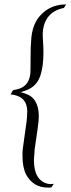

<svg xmlns="http://www.w3.org/2000/svg" viewBox="-20 -726 320 871"><path d="M196 125Q132 125 99 67Q82 34 82 -18Q82 -25 82 -32.5Q82 -40 83 -48L101 -178Q102 -188 102.5 -195Q103 -202 103 -206Q109 -273 59 -291Q54 -293 46 -295Q38 -297 28 -298L39 -317Q48 -319 56 -320.5Q64 -322 71 -325Q113 -341 118 -395Q118 -406 118.5 -428Q119 -450 119 -484Q119 -501 119.5 -514Q120 -527 121 -537Q124 -622 172 -665Q215 -706 280 -706L270 -690Q181 -672 174 -578Q174 -569 174 -560Q174 -551 175 -541Q176 -528 176.5 -514.5Q177 -501 177 -489Q177 -428 165 -389Q149 -334 98 -316L74 -308L93 -302Q156 -283 156 -198Q156 -178 150.5 -140.5Q145 -103 137 -47Q137 -40 136.5 -33Q136 -26 135 -19Q135 -14 134.5 -9Q134 -4 134 1Q134 93 198 108Q206 110 224 108L213 124Q209 125 205 125Q201 125 196 125Z"/></svg>

Font: Luxurious Roman
Style: Regular
Weight: 400
Designer: Robert E. Leuschke
Foundry: Robert E. Leuschke
Version: Version 1.010; ttfautohint (v1.8.3)